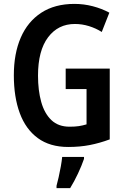

<svg xmlns="http://www.w3.org/2000/svg" viewBox="-20 -795 647 985"><path d="M317 -443H543V-80Q492 -61 441 -51Q390 -41 330 -41Q236 -41 174 -86.5Q112 -132 81.5 -214.5Q51 -297 51 -409Q51 -520 86.5 -602Q122 -684 191.5 -729.5Q261 -775 362 -775Q410 -775 456 -763Q502 -751 541 -730L502 -631Q472 -650 436.5 -661Q401 -672 364 -672Q278 -672 226.5 -603.5Q175 -535 175 -407Q175 -331 191.5 -272Q208 -213 243.5 -179Q279 -145 337 -145Q365 -145 384.5 -148Q404 -151 424 -157V-338H317ZM411 20Q399 55 380 95.5Q361 136 340 170H270V158Q275 140 281 113.5Q287 87 292 59Q297 31 299 10H411Z"/></svg>

Font: Noto Sans Tamil UI Condensed SemiBold
Style: Regular
Weight: 600
Width: 3
Designer: Jelle Bosma - Monotype Design Team
Foundry: Monotype Imaging Inc.
Version: Version 2.004; ttfautohint (v1.8.4.7-5d5b)